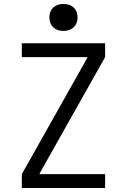

<svg xmlns="http://www.w3.org/2000/svg" viewBox="-20 -948 640 968"><path d="M90 0V-70L420 -656V-660H90V-730H510V-660L180 -74V-70H510V0ZM300 -792Q268 -792 248.5 -810.5Q229 -829 229 -860Q229 -892 248.5 -910Q268 -928 300 -928Q332 -928 351.5 -910Q371 -892 371 -860Q371 -829 351.5 -810.5Q332 -792 300 -792Z"/></svg>

Font: M PLUS Code Latin 60
Style: Regular
Weight: 400
Width: 7
Monospace: yes
Designer: Coji Morishita
Foundry: UNDERFOREST DESIGN
Version: Version 1.005; ttfautohint (v1.8.3)